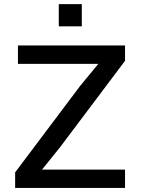

<svg xmlns="http://www.w3.org/2000/svg" viewBox="-20 -921 690 941"><path d="M268.1 -792V-900.9H380.9V-792ZM54.2 0V-76.2L372.1 -499L461.9 -607.9H67.9V-698.2H592.8V-623L274.9 -200.2L186 -89.8H592.8V0Z"/></svg>

Font: Azeret Mono
Style: Regular
Weight: 400
Designer: Martin Vácha
Foundry: Displaay
Version: Version 1.002